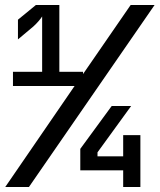

<svg xmlns="http://www.w3.org/2000/svg" viewBox="-20 -750 640 770"><path d="M1 0 279 -405H32V-462H149V-684Q144 -676 134.5 -665Q125 -654 114 -644L52 -592V-671L124 -730H218V-462H313V-453L504 -730H600L96 0ZM474 0V-67H302V-153L428 -325H506L371 -139V-123H474V-208H543V0Z"/></svg>

Font: JetBrains Mono SemiBold
Style: Regular
Weight: 472
Monospace: yes
Designer: Philipp Nurullin, Konstantin Bulenkov
Foundry: JetBrains
Version: Version 2.305; ttfautohint (v1.8.4.7-5d5b)